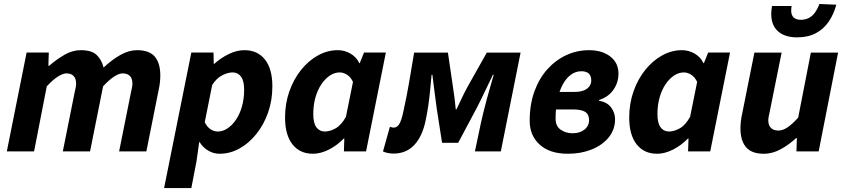

<svg xmlns="http://www.w3.org/2000/svg" viewBox="-20 -760 4244 964"><path d="M14.3 0 113.6 -496.1H225L222.9 -429.7H226.9Q262.9 -461.2 303.4 -484.7Q343.8 -508.1 385.2 -508.1Q440.3 -508.1 465.2 -484.2Q490.1 -460.3 500.2 -421Q541.3 -459.4 583.9 -483.8Q626.5 -508.1 667.9 -508.1Q729.6 -508.1 757.2 -475.6Q784.9 -443.1 784.9 -380.6Q784.9 -364.2 782.9 -346.4Q781 -328.5 776.9 -310L714.9 0H578.1L636.8 -292.8Q640.2 -308.4 642.5 -319.3Q644.8 -330.3 644.8 -340.3Q644.8 -365.9 632.1 -378.7Q619.5 -391.5 594.7 -391.5Q578.1 -391.5 553.6 -376Q529.1 -360.4 497.6 -326.7L432.2 0H295.4L354.1 -292.8Q357.4 -308.4 359.8 -319.3Q362.1 -330.3 362.1 -340.3Q362.1 -365.9 349.4 -378.7Q336.8 -391.5 313.6 -391.5Q296.2 -391.5 271.3 -376Q246.4 -360.4 214.9 -326.7L151.1 0Z M803.9 184.1 940.6 -496.1H1052L1053.2 -439.3H1055.5Q1089.6 -469.7 1129.2 -488.9Q1168.9 -508.1 1207.5 -508.1Q1273 -508.1 1310.2 -461.2Q1347.5 -414.2 1347.5 -326.2Q1347.5 -255.6 1325.6 -193.9Q1303.7 -132.3 1266.2 -86.1Q1228.7 -39.8 1181.4 -13.9Q1134.2 12 1082.6 12Q1051.9 12 1025.1 -4Q998.3 -20 982.2 -46.6H980.2L966.5 50.2L940.7 184.1ZM1073 -99.7Q1099.1 -99.7 1122.8 -115.7Q1146.6 -131.7 1165.4 -159.8Q1184.3 -187.9 1195 -226.2Q1205.8 -264.4 1205.8 -308.7Q1205.8 -354.2 1190.1 -375.3Q1174.4 -396.4 1147.8 -396.4Q1124.8 -396.4 1096.4 -382.3Q1068.1 -368.2 1045.5 -333.7L1008 -146.5Q1019.7 -122.4 1037 -111Q1054.3 -99.7 1073 -99.7Z M1551.2 12Q1485.7 12 1448.4 -35.3Q1411.2 -82.6 1411.2 -169.9Q1411.2 -240.5 1433.1 -302.2Q1455 -363.8 1492.5 -410.1Q1530 -456.3 1577.3 -482.2Q1624.6 -508.1 1676.1 -508.1Q1710.2 -508.1 1740.1 -490.7Q1769.9 -473.2 1784 -443H1786.3L1807.6 -496.1H1917.3L1818 0H1706.7L1708.8 -64.8H1706.4Q1672.7 -29.9 1631.3 -9Q1589.8 12 1551.2 12ZM1610.8 -99.7Q1636.1 -99.7 1664.7 -115.4Q1693.2 -131.1 1716.8 -173.1L1752.3 -348.9Q1740 -374.2 1721.7 -385.3Q1703.5 -396.4 1685.6 -396.4Q1659.6 -396.4 1635.8 -380.4Q1612 -364.4 1593.2 -336.3Q1574.4 -308.2 1563.6 -270.1Q1552.9 -231.9 1552.9 -187.4Q1552.9 -141.9 1568.6 -120.8Q1584.4 -99.7 1610.8 -99.7Z M1955.4 11.1Q1942.4 11.1 1927.9 8.3Q1913.4 5.6 1902.9 0.4L1937.6 -123.3Q1942.6 -122.3 1947 -120.8Q1951.5 -119.3 1956.9 -119.3Q1973.2 -119.3 1984.3 -136.6Q1995.4 -153.8 2004.9 -198.6Q2021.6 -273.7 2034.2 -347Q2046.8 -420.4 2059.3 -496H2228.9L2253.9 -325.6Q2258.4 -296.5 2262.1 -268.1Q2265.8 -239.6 2268.2 -211.4H2272.2Q2285.7 -240.1 2299 -268.3Q2312.3 -296.5 2328.3 -325.6L2424.2 -496H2593.8L2494.6 0H2364.6L2394.8 -143.7Q2399.4 -164.9 2407 -195.8Q2414.6 -226.8 2424 -261.5Q2433.4 -296.2 2442.8 -328.5Q2452.2 -360.9 2458.8 -384.6H2454.8Q2435.8 -345.8 2414.7 -301.2Q2393.7 -256.7 2374.2 -218.9L2280.3 -42.9H2199.6L2173.4 -210.6Q2167.4 -252.6 2161.9 -297.4Q2156.3 -342.2 2150.9 -384.6H2146.9Q2143 -340.9 2139.3 -303.9Q2135.7 -267 2130.6 -231.6Q2125.5 -196.2 2117.3 -156.5Q2101 -75.6 2060.1 -32.2Q2019.3 11.1 1955.4 11.1Z M2831.4 12Q2740.4 12 2690 -33.6Q2639.5 -79.2 2639.5 -153.4Q2639.5 -235.8 2663.3 -301.3Q2687.1 -366.8 2728.8 -412.9Q2770.4 -458.9 2824 -483.5Q2877.5 -508 2937 -508Q3003.6 -508 3044.4 -476.1Q3085.2 -444.2 3085.2 -390.7Q3085.2 -345.2 3059.6 -308.9Q3034 -272.6 2987.9 -258V-254Q3028 -247.6 3048.1 -220.7Q3068.1 -193.9 3068.1 -161.4Q3068.1 -109.1 3036.2 -70.1Q3004.2 -31 2950.6 -9.5Q2897 12 2831.4 12ZM2854.5 -91Q2879.4 -91 2898.1 -99.5Q2916.8 -108 2927.3 -122.9Q2937.7 -137.7 2937.7 -156.2Q2937.7 -185.4 2918.7 -197.9Q2899.6 -210.4 2859.9 -210.4H2742.4L2759.7 -298.5H2863.8Q2892.6 -298.5 2911.3 -306Q2930 -313.6 2939.3 -326.8Q2948.6 -340 2948.6 -355.7Q2948.6 -402.3 2898.9 -402.3Q2871.1 -402.3 2847.5 -385.7Q2824 -369 2806.4 -337.5Q2788.9 -306 2779.2 -262.2Q2769.5 -218.4 2769.5 -164Q2769.5 -126.6 2795.2 -108.8Q2820.9 -91 2854.5 -91Z M3279.2 12Q3213.7 12 3176.4 -35.3Q3139.2 -82.6 3139.2 -169.9Q3139.2 -240.5 3161.1 -302.2Q3183 -363.8 3220.5 -410.1Q3258 -456.3 3305.3 -482.2Q3352.6 -508.1 3404.1 -508.1Q3438.2 -508.1 3468.1 -490.7Q3497.9 -473.2 3512 -443H3514.3L3535.6 -496.1H3645.3L3546 0H3434.7L3436.8 -64.8H3434.4Q3400.7 -29.9 3359.3 -9Q3317.8 12 3279.2 12ZM3338.8 -99.7Q3364.1 -99.7 3392.7 -115.4Q3421.2 -131.1 3444.8 -173.1L3480.3 -348.9Q3468 -374.2 3449.7 -385.3Q3431.5 -396.4 3413.6 -396.4Q3387.6 -396.4 3363.8 -380.4Q3340 -364.4 3321.2 -336.3Q3302.4 -308.2 3291.6 -270.1Q3280.9 -231.9 3280.9 -187.4Q3280.9 -141.9 3296.6 -120.8Q3312.4 -99.7 3338.8 -99.7Z M3814.8 12Q3753.8 12 3725.8 -21Q3697.7 -54 3697.7 -115.4Q3697.7 -132.4 3699.7 -150Q3701.7 -167.6 3705.7 -186L3767.7 -496H3904.4L3845.5 -203.4Q3842.5 -188.6 3840 -177.2Q3837.5 -165.8 3837.5 -155.9Q3837.5 -130.5 3850.8 -117.6Q3864 -104.6 3888.3 -104.6Q3910.5 -104.6 3934.1 -120.6Q3957.8 -136.6 3987.5 -169.4L4051.2 -496H4187.9L4090.4 0H3978.8L3981 -66.6H3977Q3943.8 -35.3 3901.6 -11.7Q3859.4 12 3814.8 12ZM3981.9 -572.4Q3920.5 -572.4 3886.3 -602.8Q3852.2 -633.2 3852.2 -690.1Q3852.2 -699.4 3853.3 -709.7Q3854.4 -719.9 3856.2 -730H3954.4Q3953.4 -722.5 3952.9 -717.2Q3952.4 -712 3952.4 -707Q3952.4 -684 3964.8 -672.3Q3977.1 -660.6 4000.4 -660.6Q4022.7 -660.6 4040.3 -669.4Q4057.9 -678.1 4071.1 -695.9Q4084.2 -713.7 4094.2 -740L4179 -736.4Q4165.7 -687.2 4140.2 -650.4Q4114.7 -613.5 4075.5 -592.9Q4036.3 -572.4 3981.9 -572.4Z"/></svg>

Font: Source Sans Variable
Style: Italic
Weight: 200
Italic angle: -11°
Designer: Paul D. Hunt
Foundry: Adobe Systems Incorporated
Version: Version 3.006;hotconv 1.0.111;makeotfexe 2.5.65597